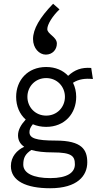

<svg xmlns="http://www.w3.org/2000/svg" viewBox="-20 -831 540 1023"><path d="M263 -811C192 -738 156 -676 156 -623C156 -574 189 -540 224 -540C259 -540 283 -566 283 -599C283 -635 232 -649 232 -676C232 -701 260 -746 297 -781ZM226 -155C325 -155 386 -226 386 -315C386 -342 380 -368 369 -390C400 -410 435 -414 475 -410L466 -469C414 -473 378 -459 343 -427C316 -456 276 -474 226 -474C127 -474 66 -403 66 -315C66 -266 84 -223 117 -194C92 -167 76 -139 76 -110C76 -83 88 -63 109 -49C70 -31 38 4 38 54C38 133 119 172 247 172C393 172 445 105 445 34C445 -33 417 -82 277 -82C170 -82 137 -95 137 -127C137 -141 142 -153 155 -169C176 -160 200 -155 226 -155ZM226 -215C168 -215 126 -260 126 -315C126 -370 168 -415 226 -415C284 -415 326 -370 326 -315C326 -260 284 -215 226 -215ZM104 46C104 8 116 -11 147 -32C177 -23 216 -19 262 -19C363 -19 379 1 379 45C379 88 339 118 248 118C158 118 104 92 104 46Z"/></svg>

Font: Inconsolata
Style: Regular
Weight: 400
Monospace: yes
Designer: Raph Levien, Cyreal, Brenton Simpson
Foundry: Raph Levien, Cyreal, Google
Version: Version 3.100